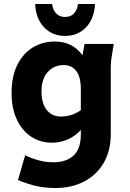

<svg xmlns="http://www.w3.org/2000/svg" viewBox="-20 -745 650 962"><path d="M38 -279Q38 -363 67 -420.5Q96 -478 145 -507.5Q194 -537 255 -537Q344 -537 393 -468L404 -525H550L542 -476Q538 -454 536.5 -437.5Q535 -421 535 -400V-74Q535 11 499 72Q463 133 400.5 165Q338 197 258 197Q200 197 153.5 185Q107 173 70 157L106 33Q136 48 173 58Q210 68 247 68Q312 68 348.5 34.5Q385 1 385 -72V-94Q356 -62 318.5 -46Q281 -30 240 -30Q182 -30 136.5 -60Q91 -90 64.5 -146Q38 -202 38 -279ZM188 -287Q188 -225 215 -193Q242 -161 285 -161Q311 -161 337 -169Q363 -177 385 -193V-298Q385 -360 362 -389.5Q339 -419 299 -419Q251 -419 219.5 -384.5Q188 -350 188 -287ZM156 -725H241Q245 -695 261.5 -677.5Q278 -660 306 -660Q334 -660 350.5 -677.5Q367 -695 371 -725H456Q452 -650 410.5 -607.5Q369 -565 306 -565Q243 -565 201.5 -607.5Q160 -650 156 -725Z"/></svg>

Font: Radio Canada
Style: Bold
Weight: 700
Designer: Charles Daoud, Etienne Aubert Bonn, Alexandre Saumier Demers, Jacques Le Bailly
Foundry: Radio-Canada
Version: Version 2.104; ttfautohint (v1.8.4.7-5d5b);gftools[0.9.28.de